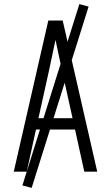

<svg xmlns="http://www.w3.org/2000/svg" viewBox="-20 -835 540 934"><path d="M47 0 215 -735H285L453 0H390L345 -205H155L110 0ZM333 -260 282 -490Q274 -528 266 -565.5Q258 -603 250 -641Q242 -603 234 -565.5Q226 -528 218 -490L167 -260ZM134 79 89 67 366 -815 411 -803Z"/></svg>

Font: Iosevka Fixed SS04 Light
Style: Regular
Weight: 300
Monospace: yes
Designer: Belleve Invis
Foundry: Belleve Invis
Version: Version 32.5.0